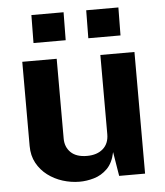

<svg xmlns="http://www.w3.org/2000/svg" viewBox="-52 -757 699 813"><g transform="rotate(-5 297.5 -350.5)"><path d="M252.8 10Q217.1 9.8 182.3 -1.1Q147.4 -12.1 118.8 -33.6Q90.3 -55.1 73.1 -86.6Q55.9 -118.1 55.9 -159.2V-517H202.2V-177.8Q202.2 -142 225.6 -119Q249.1 -96.1 294.7 -96.1Q337.3 -96.1 362.6 -118.3Q387.8 -140.5 387.8 -180.3V-517H532.7V0H422.5L405.7 -102.6Q396.4 -57.2 371.7 -32.7Q347 -8.3 315.2 0.9Q283.5 10.2 252.8 10ZM343.2 -592 344.6 -710.8H481.4L480 -592ZM110.2 -592 111.6 -710.8H248.4L247 -592Z"/></g></svg>

Font: Public Sans Thin
Style: Regular
Weight: 100
Designer: The Public Sans project authors (U.S. Web Design System). Libre Franklin designed by Pablo Impallari and Rodrigo Fuenzal
Version: Version 1.008